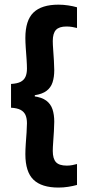

<svg xmlns="http://www.w3.org/2000/svg" viewBox="-20 -698 384 844"><path d="M318.5 -666V-575Q309 -577.5 297.2 -579.5Q285.5 -581.5 272 -581.5Q240 -581.5 226 -566.5Q212 -551.5 212 -517.5Q212 -503 213.8 -479.2Q215.5 -455.5 217 -431Q218.5 -406.5 218.5 -389.5Q218.5 -359 211 -336Q203.5 -313 184.8 -298.8Q166 -284.5 133 -279.5V-270.5L127.5 -275Q163.5 -270.5 183.2 -255.8Q203 -241 210.8 -217.5Q218.5 -194 218.5 -163Q218.5 -146 217 -121.5Q215.5 -97 213.8 -73.2Q212 -49.5 212 -34.5Q212 -0.5 226 14.8Q240 30 273.5 30Q286.5 30 298 27.8Q309.5 25.5 318.5 23V115Q300.5 120 279.8 123.2Q259 126.5 237 126.5Q163 126.5 127.2 92Q91.5 57.5 91.5 -20.5Q91.5 -39 93.2 -64.8Q95 -90.5 96.8 -115.5Q98.5 -140.5 98.5 -156Q98.5 -178 92 -192.5Q85.5 -207 70.5 -215Q55.5 -223 28.5 -224.5V-329Q55.5 -330.5 70.5 -338.2Q85.5 -346 92 -360.5Q98.5 -375 98.5 -396.5Q98.5 -413 96.8 -437.8Q95 -462.5 93.2 -488Q91.5 -513.5 91.5 -531Q91.5 -608.5 127.2 -643Q163 -677.5 237 -677.5Q259 -677.5 280 -674.2Q301 -671 318.5 -666Z"/></svg>

Font: Anek Bangla Medium SemiBold
Style: Regular
Weight: 600
Version: Version 1.003